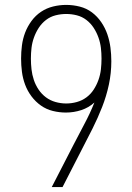

<svg xmlns="http://www.w3.org/2000/svg" viewBox="-20 -763 540 783"><path d="M191 0 279 -171Q301 -214 324 -257Q347 -300 365 -345Q342 -324 311.5 -314Q281 -304 249 -304Q222 -304 195.5 -310.5Q169 -317 147 -332.5Q125 -348 108.5 -370Q92 -392 82.5 -417.5Q73 -443 69.5 -470Q66 -497 66 -524Q66 -551 69.5 -578Q73 -605 82.5 -630Q92 -655 108.5 -677.5Q125 -700 147.5 -715Q170 -730 196.5 -736.5Q223 -743 250 -743Q278 -743 305.5 -736Q333 -729 355 -712.5Q377 -696 393 -672.5Q409 -649 418 -622.5Q427 -596 430.5 -568.5Q434 -541 434 -513Q434 -465 424 -418Q414 -371 396.5 -326.5Q379 -282 357.5 -239Q336 -196 314 -154L235 0ZM250 -341Q272 -341 293.5 -347Q315 -353 332.5 -366Q350 -379 362 -397.5Q374 -416 381.5 -437Q389 -458 391.5 -480Q394 -502 394 -524Q394 -546 391.5 -567.5Q389 -589 381.5 -610Q374 -631 362 -649.5Q350 -668 332.5 -681.5Q315 -695 293.5 -700.5Q272 -706 250 -706Q228 -706 206.5 -700.5Q185 -695 167.5 -681.5Q150 -668 138 -649.5Q126 -631 118.5 -610Q111 -589 108.5 -567.5Q106 -546 106 -524Q106 -502 108.5 -480Q111 -458 118 -437Q125 -416 137.5 -397.5Q150 -379 167.5 -366Q185 -353 206.5 -347Q228 -341 250 -341Z"/></svg>

Font: Iosevka Slab Extralight
Style: Regular
Weight: 200
Monospace: yes
Designer: Belleve Invis
Foundry: Belleve Invis
Version: Version 11.1.1; ttfautohint (v1.8.3)